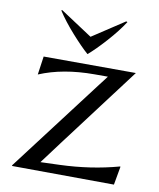

<svg xmlns="http://www.w3.org/2000/svg" viewBox="-83 -794 716 863"><g transform="rotate(10 275.5 -363.0)"><path d="M85 -509 506 -508 227 -138Q210 -116 186 -83Q162 -50 153 -39L240 -42Q382 -47 509 -82L511 -81L496 3L30 0L31 -4L334 -403Q342 -414 353 -428Q364 -442 371.5 -452Q379 -462 385 -470H324Q180 -470 73 -425ZM131 -729 277 -633 423 -729 429 -727Q400 -682 354.5 -631.5Q309 -581 277 -554Q245 -582 200.5 -632Q156 -682 127 -727Z"/></g></svg>

Font: Coconat
Style: Regular
Weight: 400
Designer: Sara Lavazza
Foundry: Collletttivo
Version: Version 1.000;Glyphs 3.2 (3217)